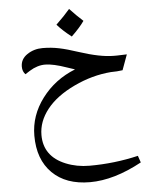

<svg xmlns="http://www.w3.org/2000/svg" viewBox="-66 -756 898 1157"><g transform="rotate(-5 383.0 -177.5)"><path d="M100 -334Q82 -352 82 -381Q82 -427 123 -454.5Q164 -482 216 -482Q268 -482 316 -472Q364 -462 430 -440Q558 -398 640 -398H659L719 -400L685 -307Q652 -302 614 -302Q500 -293 389.5 -240.5Q279 -188 221.5 -115Q164 -42 164 40Q164 169 294 222Q360 249 437 249Q588 249 732 215L746 256Q577 348 431.5 348Q286 348 203.5 266Q121 184 121 40Q121 -82 198.5 -185Q276 -288 400 -337L352 -353Q272 -381 224 -381.5Q176 -382 128 -352ZM476 -624Q450 -586 398 -536Q344 -578 312 -615Q364 -665 396 -703Q436 -660 476 -624Z"/></g></svg>

Font: Autonym
Style: Regular
Weight: 500
Version: Version 1.0.20131126